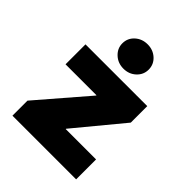

<svg xmlns="http://www.w3.org/2000/svg" viewBox="-215 -892 1014 1014"><g transform="rotate(45 291.5 -385.5)"><path d="M53.7 0V-112.3L291 -387.7V-390.1H60.1V-539.1H521.5V-416L302.7 -151.4V-148.9H529.3V0ZM292.5 -589.8Q251 -589.8 222.4 -616.5Q193.8 -643.1 193.8 -680.7Q193.8 -719.2 222.4 -745.4Q251 -771.5 292.5 -771.5Q333.5 -771.5 362.1 -745.4Q390.6 -719.2 390.6 -680.7Q390.6 -642.6 362.1 -616.2Q333.5 -589.8 292.5 -589.8Z"/></g></svg>

Font: Inter 18pt Black
Style: Regular
Weight: 900
Designer: Rasmus Andersson
Foundry: rsms
Version: Version 4.001;git-66647c0bb